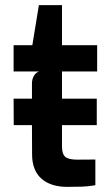

<svg xmlns="http://www.w3.org/2000/svg" viewBox="-20 -722 434 748"><path d="M33.5 -234.5 33 -337.5H104.5V-397Q104.5 -413 111.8 -426Q119 -439 132 -443.5H33V-546H106L131.5 -702H221.5V-546H358.5V-443.5H221.5V-337.5H357V-234.5H221.5V-152Q221.5 -122.5 234 -111.2Q246.5 -100 281.5 -100Q322 -100 351.5 -100.5V-0.5Q325.5 4.5 297.5 5.2Q269.5 6 242 6Q177.5 6 141.2 -26.2Q105 -58.5 105 -120.5L104.5 -234.5Z"/></svg>

Font: Spline Sans Medium
Style: Regular
Weight: 500
Designer: Eben Sorkin, Mirko Velimirovic
Foundry: Sorkin Type
Version: Version 1.000; ttfautohint (v1.8.3)